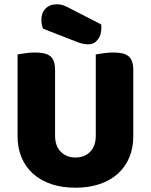

<svg xmlns="http://www.w3.org/2000/svg" viewBox="-20 -860 704 896"><path d="M602 -224Q602 -170 583.5 -125.5Q565 -81 530 -49.5Q495 -18 445 -1Q395 16 332 16Q269 16 219 -1Q169 -18 134 -49.5Q99 -81 80.5 -125.5Q62 -170 62 -224V-606Q73 -608 97 -611.5Q121 -615 143 -615Q166 -615 183.5 -611.5Q201 -608 213 -599Q225 -590 231 -574Q237 -558 237 -532V-227Q237 -179 263.5 -152Q290 -125 332 -125Q375 -125 401 -152Q427 -179 427 -227V-606Q438 -608 462 -611.5Q486 -615 508 -615Q531 -615 548.5 -611.5Q566 -608 578 -599Q590 -590 596 -574Q602 -558 602 -532ZM181 -726Q176 -737 174.5 -748Q173 -759 173 -768Q173 -800 192.5 -820Q212 -840 246 -840Q264 -840 280 -833.5Q296 -827 316 -816L452 -746Q453 -742 453 -738Q453 -734 453 -730Q453 -695 435.5 -674Q418 -653 392 -653Q367 -653 335 -666Z"/></svg>

Font: Baloo Paaji
Style: Regular
Weight: 400
Designer: Shuchita Grover and Ek Type
Foundry: Ek Type
Version: Version 1.007;PS 1.000;hotconv 1.0.88;makeotf.lib2.5.647800